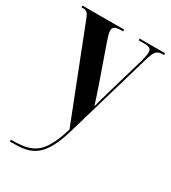

<svg xmlns="http://www.w3.org/2000/svg" viewBox="-188 -631 848 954"><g transform="rotate(30 236.0 -153.5)"><path d="M24 219V229H50C152 229 213 200 262 30L405 -459C421 -514 431 -526 468 -526H473V-536H327V-526H359C391 -526 400 -518 400 -498C400 -487 396 -469 391 -448L327 -229C317 -196 308 -162 300 -132C293 -156 283 -186 266 -236L194 -441C186 -464 180 -484 180 -497C180 -517 191 -526 230 -526H238V-536H-1V-526H9C32 -526 38 -516 53 -476L251 30C200 195 150 219 24 219Z"/></g></svg>

Font: Noto Serif Display ExtraCondensed
Style: Bold
Weight: 700
Width: 2
Designer: Monotype Design Team
Foundry: Monotype Imaging Inc.
Version: Version 2.009